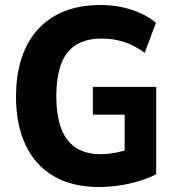

<svg xmlns="http://www.w3.org/2000/svg" viewBox="-20 -736 701 767"><path d="M375 11Q269 11 195 -32Q121 -75 82.5 -156Q44 -237 44 -350Q44 -465 83.5 -547Q123 -629 198.5 -672.5Q274 -716 381 -716Q426 -716 466.5 -707.5Q507 -699 542 -683Q577 -667 603 -645L558 -525Q517 -555 475 -568.5Q433 -582 386 -582Q293 -582 249 -525.5Q205 -469 205 -352Q205 -235 249 -177.5Q293 -120 382 -120Q411 -120 444 -126.5Q477 -133 512 -145L478 -94V-278H351V-389H604V-40Q573 -24 535 -12.5Q497 -1 456 5Q415 11 375 11Z"/></svg>

Font: Nunito Sans 12pt ExtraLight
Style: Weight 830 Width 84 Optical size 12.0 YTLC 445
Weight: 830
Width: 4
Designer: Vernon Adams
Foundry: Vernon Adams
Version: Version 3.101;gftools[0.9.27]